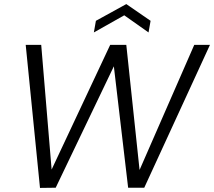

<svg xmlns="http://www.w3.org/2000/svg" viewBox="-20 -920 1049 941"><path d="M176 1 106 -700H182L233 -89L520 -700H599L664 -87L932 -700H1009L687 0H608L538 -595L253 0ZM440 -761 450 -818 599 -900 718 -818 708 -761 589 -845Z"/></svg>

Font: DM Sans 16pt Light
Style: Italic
Weight: 300
Italic angle: -10°
Version: Version 4.004;gftools[0.9.30]